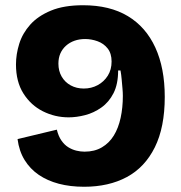

<svg xmlns="http://www.w3.org/2000/svg" viewBox="-20 -697 691 733"><path d="M301 16Q248 16 204.5 4.5Q161 -7 128 -29.5Q95 -52 74 -86Q53 -120 47 -166L197 -202Q203 -177 214.5 -160.5Q226 -144 240.5 -135Q255 -126 271 -122Q287 -118 303 -118Q341 -118 369 -134.5Q397 -151 414.5 -179.5Q432 -208 440.5 -247Q449 -286 449 -331Q449 -344 447.5 -360Q446 -376 444.5 -394Q443 -412 440 -428H431Q431 -376 413.5 -341.5Q396 -307 367 -286.5Q338 -266 305 -257.5Q272 -249 242 -249Q190 -249 144 -272Q98 -295 69.5 -340Q41 -385 41 -451Q41 -490 53.5 -530Q66 -570 95.5 -603Q125 -636 174.5 -656.5Q224 -677 297 -677Q399 -677 468 -635.5Q537 -594 573 -515.5Q609 -437 609 -327Q609 -211 571 -134.5Q533 -58 464 -21Q395 16 301 16ZM300 -359Q329 -359 353 -372Q377 -385 391.5 -408Q406 -431 406 -462Q406 -493 391 -512Q376 -531 352.5 -539.5Q329 -548 305 -548Q283 -548 264.5 -541.5Q246 -535 232 -522.5Q218 -510 210.5 -493Q203 -476 203 -454Q203 -426 215.5 -404.5Q228 -383 250 -371Q272 -359 300 -359Z"/></svg>

Font: Bricolage Grotesque 24pt ExtraBold
Style: Regular
Weight: 800
Designer: Mathieu Triay
Foundry: Atelier Triay
Version: Version 1.001;gftools[0.9.33.dev8+g029e19f]